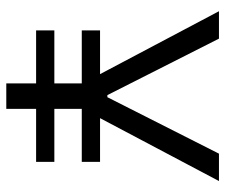

<svg xmlns="http://www.w3.org/2000/svg" viewBox="-74 -660 733 626"><g transform="rotate(90 293.0 -346.5)"><path d="M78.6 -246.1V-305.7H221.2L16.1 -693.4H105.5L289.6 -329.6H296.4L480.5 -693.4H569.8L364.7 -305.7H507.3V-246.1H334.5V-156.7H507.3V-97.2H334.5V0H251.5V-97.2H78.6V-156.7H251.5V-246.1Z"/></g></svg>

Font: Cascadia Mono SemiLight
Style: Regular
Weight: 350
Monospace: yes
Designer: Aaron Bell
Foundry: Saja Typeworks
Version: Version 2404.023; ttfautohint (v1.8.4)